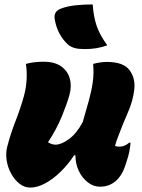

<svg xmlns="http://www.w3.org/2000/svg" viewBox="-20 -835 640 868"><path d="M97 -546Q114 -551 134.5 -553.5Q155 -556 176 -556Q227 -556 256.5 -535Q286 -514 295.5 -480Q305 -446 294 -406Q284 -369 260 -310Q236 -251 197 -192Q203 -188 212 -184.5Q221 -181 231 -181Q257 -181 291.5 -206Q326 -231 354 -283Q370 -338 382 -381.5Q394 -425 399.5 -464.5Q405 -504 401 -546Q415 -550 431 -552.5Q447 -555 463 -555Q538 -555 565.5 -518Q593 -481 587 -430Q581 -378 558 -326Q535 -274 515 -220Q506 -199 500 -175Q508 -172 520 -172Q544 -172 564 -190H570Q570 -183 567.5 -166.5Q565 -150 560 -130Q550 -95 541 -72Q532 -49 518 -32Q503 -13 481.5 -2Q460 9 432 9Q402 9 376.5 -11Q351 -31 336 -63Q321 -95 321 -133H315Q289 -93 255 -59.5Q221 -26 185 -6.5Q149 13 117 13Q90 13 68 -4.5Q46 -22 30.5 -50Q15 -78 10 -110.5Q5 -143 13 -173Q28 -231 50 -287Q72 -343 88 -400Q99 -441 100.5 -479Q102 -517 97 -546ZM399 -815Q403 -759 417 -718Q431 -677 465 -630Q418 -613 365 -613Q336 -613 319 -617.5Q302 -622 289 -632Q239 -677 227 -750Q222 -785 258 -797Q284 -807 322 -811Q360 -815 399 -815Z"/></svg>

Font: Recursive Mn Csl St Blk
Style: Italic
Weight: 900
Italic angle: -15°
Monospace: yes
Version: Version 1.079;hotconv 1.0.112;makeotfexe 2.5.65598; ttfautoh